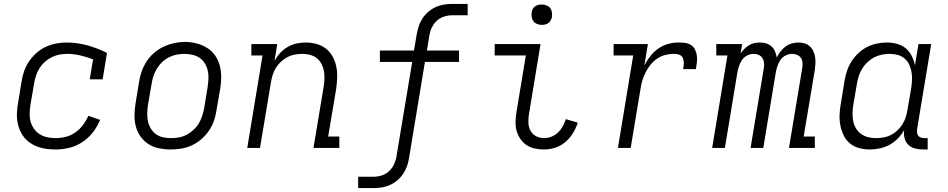

<svg xmlns="http://www.w3.org/2000/svg" viewBox="-20 -755 4840 980"><path d="M264 8Q240 8 217.5 5Q195 2 173.5 -5.5Q152 -13 134 -25.5Q116 -38 102.5 -55Q89 -72 80.5 -92.5Q72 -113 68.5 -135.5Q65 -158 66.5 -181.5Q68 -205 72 -228L90 -338Q94 -365 103 -391.5Q112 -418 128 -441.5Q144 -465 166 -484.5Q188 -504 214 -516Q240 -528 267 -533Q294 -538 321 -538Q349 -538 376 -534Q403 -530 428 -523Q453 -516 477.5 -506.5Q502 -497 526 -485L504 -350H438L455 -452Q424 -464 390.5 -472Q357 -480 322 -480Q322 -480 322 -480Q322 -480 322 -480Q302 -480 282 -476Q262 -472 243 -462.5Q224 -453 208 -438.5Q192 -424 181 -406Q170 -388 163.5 -368Q157 -348 154 -328L135 -218Q132 -197 131.5 -175Q131 -153 136.5 -133.5Q142 -114 154 -97Q166 -80 183 -69.5Q200 -59 221 -54.5Q242 -50 264 -50Q289 -50 315.5 -56.5Q342 -63 364.5 -79Q387 -95 403.5 -117Q420 -139 431 -164L491 -143Q477 -109 454 -79.5Q431 -50 400 -29.5Q369 -9 333.5 -0.5Q298 8 264 8Z M851 8Q821 8 791.5 2Q762 -4 738 -19.5Q714 -35 697.5 -58Q681 -81 673.5 -109Q666 -137 666.5 -167.5Q667 -198 672 -228L690 -338Q694 -365 703.5 -391.5Q713 -418 729 -442.5Q745 -467 767.5 -486Q790 -505 816 -517Q842 -529 869.5 -535Q897 -541 924 -541Q955 -541 983.5 -533.5Q1012 -526 1036.5 -511Q1061 -496 1077.5 -472.5Q1094 -449 1101.5 -421Q1109 -393 1109 -362.5Q1109 -332 1104 -302L1085 -192Q1081 -165 1072 -138.5Q1063 -112 1046.5 -88Q1030 -64 1007.5 -44.5Q985 -25 959 -13Q933 -1 905.5 3.5Q878 8 851 8ZM852 -50Q873 -50 893 -53.5Q913 -57 932 -67Q951 -77 967 -91.5Q983 -106 994 -124Q1005 -142 1011.5 -162Q1018 -182 1022 -202L1040 -312Q1043 -333 1044 -354Q1045 -375 1040.5 -394.5Q1036 -414 1025.5 -431.5Q1015 -449 998.5 -460Q982 -471 962 -475.5Q942 -480 921 -480Q901 -480 881 -476Q861 -472 842 -462.5Q823 -453 807.5 -438Q792 -423 781 -405Q770 -387 763.5 -367.5Q757 -348 754 -328L735 -218Q732 -198 731.5 -177Q731 -156 735 -136.5Q739 -117 749.5 -99.5Q760 -82 775.5 -70.5Q791 -59 811 -54.5Q831 -50 852 -50Z M1242 0 1320 -472H1263V-530H1395L1381 -444Q1393 -466 1410 -484.5Q1427 -503 1448.5 -515.5Q1470 -528 1493.5 -533Q1517 -538 1541 -538Q1569 -538 1596 -530.5Q1623 -523 1644 -506.5Q1665 -490 1678 -466Q1691 -442 1696.5 -415Q1702 -388 1701 -359.5Q1700 -331 1696 -302L1655 -58H1712V0H1580L1632 -312Q1635 -332 1636 -352.5Q1637 -373 1633.5 -392Q1630 -411 1621 -428.5Q1612 -446 1597 -458Q1582 -470 1562.5 -475Q1543 -480 1523 -480Q1523 -480 1523 -480Q1523 -480 1523 -480Q1503 -480 1484 -476.5Q1465 -473 1447 -463.5Q1429 -454 1414 -440Q1399 -426 1388.5 -409Q1378 -392 1372 -373Q1366 -354 1363 -335L1307 0Z M1808 205V147H1888Q1909 147 1930 140Q1951 133 1967 117.5Q1983 102 1992 82Q2001 62 2004 41L2084 -439H1919V-497H2093L2107 -580Q2111 -601 2117.5 -621.5Q2124 -642 2136.5 -661Q2149 -680 2166.5 -695Q2184 -710 2204 -719Q2224 -728 2245 -731.5Q2266 -735 2287 -735H2367V-677H2287Q2267 -677 2245.5 -670Q2224 -663 2208 -647.5Q2192 -632 2183 -612Q2174 -592 2171 -571L2159 -497H2323V-439H2149L2068 50Q2065 71 2058 91.5Q2051 112 2038.5 131Q2026 150 2008.5 165Q1991 180 1971 189Q1951 198 1930 201.5Q1909 205 1888 205Z M2757 8Q2733 8 2709.5 3Q2686 -2 2667.5 -14.5Q2649 -27 2636 -46Q2623 -65 2617 -87Q2611 -109 2611.5 -133.5Q2612 -158 2616 -182L2664 -472H2505V-530H2739L2680 -173Q2676 -151 2677 -128.5Q2678 -106 2687.5 -88Q2697 -70 2716 -60Q2735 -50 2757 -50Q2776 -50 2795 -57.5Q2814 -65 2828.5 -79Q2843 -93 2852.5 -110.5Q2862 -128 2868 -147L2929 -129Q2920 -101 2904.5 -75.5Q2889 -50 2865.5 -30Q2842 -10 2813.5 -1Q2785 8 2757 8ZM2745 -628Q2733 -628 2721.5 -632.5Q2710 -637 2703 -646Q2696 -655 2694 -667.5Q2692 -680 2694 -693Q2695 -701 2699.5 -709.5Q2704 -718 2711.5 -723Q2719 -728 2728 -730Q2737 -732 2745 -732Q2758 -732 2769.5 -727.5Q2781 -723 2788 -714Q2795 -705 2797 -692.5Q2799 -680 2797 -667Q2795 -659 2790.5 -650.5Q2786 -642 2778.5 -637Q2771 -632 2762.5 -630Q2754 -628 2745 -628Z M3134 0 3212 -472H3112V-530H3287L3269 -422Q3282 -446 3299.5 -468.5Q3317 -491 3340 -507Q3363 -523 3389 -530.5Q3415 -538 3442 -538Q3459 -538 3476 -536Q3493 -534 3506.5 -525.5Q3520 -517 3527.5 -502Q3535 -487 3537 -470.5Q3539 -454 3537 -436.5Q3535 -419 3532 -402H3467Q3468 -412 3469.5 -421.5Q3471 -431 3470 -440.5Q3469 -450 3465.5 -458.5Q3462 -467 3454.5 -472Q3447 -477 3437.5 -478.5Q3428 -480 3418 -480Q3396 -480 3374 -474Q3352 -468 3333 -455Q3314 -442 3299.5 -423.5Q3285 -405 3274.5 -384Q3264 -363 3258 -342Q3252 -321 3249 -299L3199 0Z M3615 0 3693 -472H3636V-530H3768L3760 -482Q3768 -494 3779 -505Q3790 -516 3803 -524Q3816 -532 3830 -535Q3844 -538 3859 -538Q3876 -538 3891.5 -533Q3907 -528 3918.5 -517.5Q3930 -507 3936 -492Q3942 -477 3945 -461Q3952 -477 3963 -491.5Q3974 -506 3989 -517Q4004 -528 4021 -533Q4038 -538 4055 -538Q4072 -538 4087 -533.5Q4102 -529 4113.5 -518.5Q4125 -508 4131.5 -493.5Q4138 -479 4140.5 -463.5Q4143 -448 4142 -431Q4141 -414 4139 -398L4082 -58H4139V0H4007L4075 -409Q4077 -422 4076 -435.5Q4075 -449 4068 -459.5Q4061 -470 4048.5 -475Q4036 -480 4022 -480Q4006 -480 3990 -472Q3974 -464 3964 -449.5Q3954 -435 3948.5 -419Q3943 -403 3940 -387L3876 0H3811L3879 -409Q3881 -422 3879.5 -435.5Q3878 -449 3871 -459.5Q3864 -470 3852 -475Q3840 -480 3826 -480Q3810 -480 3794 -472Q3778 -464 3768 -449.5Q3758 -435 3752.5 -419Q3747 -403 3744 -387L3680 0Z M4419 8Q4391 8 4364 0.5Q4337 -7 4317 -24Q4297 -41 4285.5 -65.5Q4274 -90 4269 -116.5Q4264 -143 4265.5 -171.5Q4267 -200 4272 -228L4290 -338Q4294 -364 4302 -389.5Q4310 -415 4324.5 -438.5Q4339 -462 4359.5 -482Q4380 -502 4404.5 -514.5Q4429 -527 4455 -532.5Q4481 -538 4507 -538Q4534 -538 4559.5 -531Q4585 -524 4603.5 -508Q4622 -492 4633.5 -469.5Q4645 -447 4650 -422L4668 -530H4733L4661 -96Q4660 -86 4661 -77Q4662 -68 4667.5 -61.5Q4673 -55 4681.5 -52.5Q4690 -50 4699 -50H4715V8H4690Q4669 8 4649 2.5Q4629 -3 4615.5 -16.5Q4602 -30 4597 -50Q4592 -70 4595 -91Q4582 -68 4562.5 -48Q4543 -28 4519.5 -15.5Q4496 -3 4470 2.5Q4444 8 4419 8ZM4452 -50Q4471 -50 4490.5 -53.5Q4510 -57 4527.5 -66Q4545 -75 4560.5 -89.5Q4576 -104 4586.5 -121Q4597 -138 4603 -157Q4609 -176 4612 -195L4631 -305Q4634 -326 4635 -347Q4636 -368 4632.5 -388Q4629 -408 4620.5 -426Q4612 -444 4597 -456.5Q4582 -469 4562.5 -474.5Q4543 -480 4522 -480Q4501 -480 4481 -476Q4461 -472 4442.5 -462.5Q4424 -453 4408 -438Q4392 -423 4381 -405Q4370 -387 4363.5 -367.5Q4357 -348 4354 -328L4335 -218Q4332 -198 4331.5 -177Q4331 -156 4335 -136.5Q4339 -117 4349 -100Q4359 -83 4375 -71.5Q4391 -60 4411 -55Q4431 -50 4452 -50Z"/></svg>

Font: Iosevka Curly Slab LtEx
Style: Italic
Weight: 300
Width: 7
Italic angle: -9°
Monospace: yes
Designer: Belleve Invis
Foundry: Belleve Invis
Version: Version 11.1.0; ttfautohint (v1.8.3)